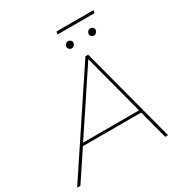

<svg xmlns="http://www.w3.org/2000/svg" viewBox="-254 -1077 1152 1225"><g transform="rotate(-30 322.5 -464.5)"><path d="M-43 0 422 -700H442L627 0H606L426 -684H435L-19 0ZM106 -211 120 -230H555L561 -211ZM536 -787Q526 -787 518.5 -794Q511 -801 511 -811Q511 -822 519 -830.5Q527 -839 538 -839Q548 -839 555.5 -832Q563 -825 563 -815Q563 -804 555 -795.5Q547 -787 536 -787ZM372 -787Q362 -787 354.5 -794Q347 -801 347 -811Q347 -822 355 -830.5Q363 -839 374 -839Q384 -839 391.5 -832Q399 -825 399 -815Q399 -804 391 -795.5Q383 -787 372 -787ZM338 -909 342 -929H614L610 -909Z"/></g></svg>

Font: Montserrat Thin Thin
Style: Italic
Weight: 250
Italic angle: -11.3°
Version: Version 9.000